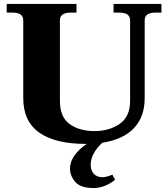

<svg xmlns="http://www.w3.org/2000/svg" viewBox="-20 -720 852 974"><path d="M799 -700V-656H768Q714 -656 714 -617V-222Q714 -127 659 -69.5Q604 -12 499 4Q440 59 440 117Q441 147 457 163Q473 179 500 179Q511 179 525 175Q539 171 550 166L564 192Q538 213 509.5 223.5Q481 234 456 234Q389 234 362 203Q335 172 335 135Q335 101 358 68.5Q381 36 420 10H415Q261 10 179.5 -47Q98 -104 98 -222V-617Q98 -656 44 -656H14V-700H368V-656H338Q284 -656 284 -617V-208Q284 -126 333.5 -90.5Q383 -55 459 -55Q534 -55 587 -91.5Q640 -128 640 -208V-617Q640 -656 586 -656H556V-700Z"/></svg>

Font: Taviraj
Style: Bold
Weight: 700
Designer: Katatrad Team
Foundry: CadsonDemak
Version: Version 1.001